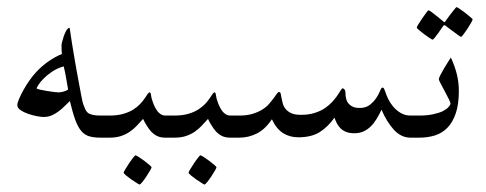

<svg xmlns="http://www.w3.org/2000/svg" viewBox="-20 -380 1341 530"><path d="M302.7 -30.8Q302.7 -24.9 302 -19.5Q301.3 -14.2 298.6 -9.8Q295.9 -5.4 290.5 -2.7Q285.2 0 275.9 0H257.8Q239.3 0 226.6 -3.7Q213.9 -7.3 204.6 -18.1Q195.3 -28.8 188 -48.6Q180.7 -68.4 172.9 -101.1Q165.5 -94.2 158 -86.7Q150.4 -79.1 141.6 -72.5Q132.8 -65.9 122.8 -61.5Q112.8 -57.1 100.1 -57.1Q94.2 -57.1 82 -59.3Q69.8 -61.5 57.9 -65.7Q45.9 -69.8 36.9 -75.9Q27.8 -82 27.8 -89.8Q27.8 -95.7 32.7 -107.2Q37.6 -118.7 44.9 -131.8Q52.2 -145 61.5 -158.2Q70.8 -171.4 79.6 -180.7Q95.7 -198.2 114.3 -210.9Q132.8 -223.6 150.9 -231Q150.4 -235.4 150.1 -240Q149.9 -244.6 149.9 -249Q149.9 -252.4 149.9 -255.6Q149.9 -258.8 150.9 -262.2Q155.3 -280.3 160.9 -291.7Q166.5 -303.2 171.9 -303.2Q172.4 -303.2 173.1 -297.9Q173.8 -292.5 175.3 -283Q176.8 -273.4 178.7 -260.7Q180.7 -248 183.1 -233.9Q186.5 -211.9 190.9 -188.5Q195.3 -165 199 -144.5Q202.6 -124 205.6 -109.6Q208.5 -95.2 210 -91.8Q212.9 -84 215.3 -78.4Q217.8 -72.8 222.4 -68.8Q227.1 -64.9 235.4 -63Q243.7 -61 257.8 -61H275.9Q285.2 -61 290.5 -58.3Q295.9 -55.7 298.6 -51.5Q301.3 -47.4 302 -42Q302.7 -36.6 302.7 -30.8ZM168 -132.8Q165.5 -146.5 162.6 -164.1Q159.7 -181.6 155.8 -196.8Q137.2 -191.4 123.3 -181.9Q109.4 -172.4 100.1 -162.8Q90.8 -153.3 85.9 -145.5Q81.1 -137.7 81.1 -136.2Q81.1 -134.8 89.1 -132.8Q97.2 -130.9 107.7 -129.2Q118.2 -127.4 127.9 -126.2Q137.7 -125 141.1 -125Q146.5 -125 154.5 -127Q162.6 -128.9 168 -132.8Z M482.9 -30.8Q482.9 -24.9 482.2 -19.5Q481.4 -14.2 478.8 -9.8Q476.1 -5.4 470.7 -2.7Q465.3 0 456.1 0H437Q423.3 0 414.1 -4.4Q404.8 -8.8 397 -17.1Q391.6 -22.9 385.3 -33Q378.9 -43 375 -51.8Q366.2 -42 357.4 -32.7Q348.6 -23.4 337.9 -16.1Q327.1 -8.8 313.7 -4.4Q300.3 0 282.2 0H264.2Q254.9 0 249.5 -2.7Q244.1 -5.4 241.5 -9.8Q238.8 -14.2 238 -19.5Q237.3 -24.9 237.3 -30.8Q237.3 -36.6 238 -42Q238.8 -47.4 241.5 -51.5Q244.1 -55.7 249.5 -58.3Q254.9 -61 264.2 -61H282.2Q304.2 -61 320.3 -65.7Q336.4 -70.3 347.9 -77.6Q359.4 -85 366.9 -93Q374.5 -101.1 379.4 -108.4Q384.3 -115.7 387.5 -120.4Q390.6 -125 393.1 -125Q396 -125 397 -116.7Q397.9 -108.4 401.9 -98.1Q403.8 -92.3 407 -85.7Q410.2 -79.1 414.3 -73.5Q418.5 -67.9 424.1 -64.5Q429.7 -61 437 -61H456.1Q465.3 -61 470.7 -58.3Q476.1 -55.7 478.8 -51.5Q481.4 -47.4 482.2 -42Q482.9 -36.6 482.9 -30.8ZM398.4 81.5Q398.4 83.5 394 91.1Q389.6 98.6 384 107.2Q378.4 115.7 372.8 122.6Q367.2 129.4 365.2 129.4Q364.3 129.4 357.2 125Q350.1 120.6 342 115Q334 109.4 327.6 104Q321.3 98.6 321.3 96.7Q321.3 94.7 325.9 87.2Q330.6 79.6 336.2 71Q341.8 62.5 347.2 55.7Q352.5 48.8 354 48.8Q356 48.8 363.3 53.5Q370.6 58.1 378.4 64Q386.2 69.8 392.3 75.2Q398.4 80.6 398.4 81.5Z M662.1 -30.8Q662.1 -24.9 661.4 -19.5Q660.6 -14.2 658 -9.8Q655.3 -5.4 649.9 -2.7Q644.5 0 635.3 0H616.2Q602.5 0 593.3 -4.4Q584 -8.8 576.2 -17.1Q570.8 -22.9 564.5 -33Q558.1 -43 554.2 -51.8Q545.4 -42 536.6 -32.7Q527.8 -23.4 517.1 -16.1Q506.3 -8.8 492.9 -4.4Q479.5 0 461.4 0H443.4Q434.1 0 428.7 -2.7Q423.3 -5.4 420.7 -9.8Q418 -14.2 417.2 -19.5Q416.5 -24.9 416.5 -30.8Q416.5 -36.6 417.2 -42Q418 -47.4 420.7 -51.5Q423.3 -55.7 428.7 -58.3Q434.1 -61 443.4 -61H461.4Q483.4 -61 499.5 -65.7Q515.6 -70.3 527.1 -77.6Q538.6 -85 546.1 -93Q553.7 -101.1 558.6 -108.4Q563.5 -115.7 566.7 -120.4Q569.8 -125 572.3 -125Q575.2 -125 576.2 -116.7Q577.1 -108.4 581.1 -98.1Q583 -92.3 586.2 -85.7Q589.4 -79.1 593.5 -73.5Q597.7 -67.9 603.3 -64.5Q608.9 -61 616.2 -61H635.3Q644.5 -61 649.9 -58.3Q655.3 -55.7 658 -51.5Q660.6 -47.4 661.4 -42Q662.1 -36.6 662.1 -30.8ZM577.6 81.5Q577.6 83.5 573.2 91.1Q568.8 98.6 563.2 107.2Q557.6 115.7 552 122.6Q546.4 129.4 544.4 129.4Q543.5 129.4 536.4 125Q529.3 120.6 521.2 115Q513.2 109.4 506.8 104Q500.5 98.6 500.5 96.7Q500.5 94.7 505.1 87.2Q509.8 79.6 515.4 71Q521 62.5 526.4 55.7Q531.7 48.8 533.2 48.8Q535.2 48.8 542.5 53.5Q549.8 58.1 557.6 64Q565.4 69.8 571.5 75.2Q577.6 80.6 577.6 81.5Z M1158.2 -30.8Q1158.2 -24.9 1157.5 -19.5Q1156.7 -14.2 1154.1 -9.8Q1151.4 -5.4 1146 -2.7Q1140.6 0 1131.3 0H1113.3Q1087.4 0 1067.4 -21.7Q1047.4 -43.5 1033.2 -77.1Q1026.4 -63 1019.3 -51.3Q1012.2 -39.6 1003.2 -30.8Q994.1 -22 983.2 -17.1Q972.2 -12.2 958.5 -12.2Q945.3 -12.2 936.3 -15.6Q927.2 -19 920.9 -24.9Q914.6 -30.8 910.4 -38.6Q906.2 -46.4 903.3 -55.2Q884.8 -29.3 862.1 -15.1Q839.4 -1 803.2 -1Q779.8 -1 761.5 -12.5Q743.2 -23.9 730.5 -50.8Q711.9 -22.9 689 -11.5Q666 0 640.6 0H622.6Q613.3 0 607.9 -2.7Q602.5 -5.4 599.9 -9.8Q597.2 -14.2 596.4 -19.5Q595.7 -24.9 595.7 -30.8Q595.7 -36.6 596.4 -42Q597.2 -47.4 599.9 -51.5Q602.5 -55.7 607.9 -58.3Q613.3 -61 622.6 -61H640.6Q662.1 -61 677.7 -65.9Q693.4 -70.8 704.6 -77.9Q715.8 -85 723.1 -93.5Q730.5 -102.1 735.6 -109.1Q740.7 -116.2 744.1 -121.1Q747.6 -126 750.5 -126Q753.9 -126 754.9 -121.3Q755.9 -116.7 757.1 -109.6Q758.3 -102.5 760.5 -94.5Q762.7 -86.4 768.3 -79.3Q773.9 -72.3 783.9 -67.6Q793.9 -63 810.5 -63Q832.5 -63 849.1 -68.4Q865.7 -73.7 877.7 -82Q889.6 -90.3 897.9 -99.6Q906.2 -108.9 911.9 -117.2Q917.5 -125.5 920.7 -130.9Q923.8 -136.2 926.3 -136.2Q927.7 -136.2 930.7 -133.3Q933.6 -130.4 933.6 -123Q933.6 -116.2 935.1 -108.9Q936.5 -101.6 940.9 -95.7Q945.3 -89.8 952.9 -85.9Q960.4 -82 972.7 -82Q990.2 -82 1001.2 -90.8Q1012.2 -99.6 1019 -110.1Q1025.9 -120.6 1029.3 -129.4Q1032.7 -138.2 1035.6 -138.2Q1038.6 -138.2 1040 -135.5Q1041.5 -132.8 1043.5 -127Q1045.9 -118.7 1051.3 -107.4Q1056.6 -96.2 1065.2 -85.9Q1073.7 -75.7 1085.7 -68.4Q1097.7 -61 1113.3 -61H1131.3Q1140.6 -61 1146 -58.3Q1151.4 -55.7 1154.1 -51.5Q1156.7 -47.4 1157.5 -42Q1158.2 -36.6 1158.2 -30.8Z M1246.6 -128.9Q1246.6 -91.8 1238 -66.9Q1229.5 -42 1214.8 -27.1Q1200.2 -12.2 1180.4 -6.1Q1160.6 0 1137.7 0H1119.6Q1110.4 0 1105 -2.7Q1099.6 -5.4 1096.9 -9.8Q1094.2 -14.2 1093.5 -19.5Q1092.8 -24.9 1092.8 -30.8Q1092.8 -36.6 1093.5 -42Q1094.2 -47.4 1096.9 -51.5Q1099.6 -55.7 1105 -58.3Q1110.4 -61 1119.6 -61H1137.7Q1158.7 -61 1175 -64.5Q1191.4 -67.9 1202.6 -73.2Q1212.9 -78.6 1218.3 -84.7Q1223.6 -90.8 1223.6 -94.2Q1223.6 -97.2 1218.5 -107.2Q1213.4 -117.2 1207.5 -128.4Q1201.7 -139.6 1196.5 -149.2Q1191.4 -158.7 1191.4 -161.1Q1191.4 -164.6 1196 -173.6Q1200.7 -182.6 1206.5 -192.4Q1212.4 -202.1 1217.8 -210.7Q1223.1 -219.2 1224.6 -221.2Q1235.8 -196.8 1241.2 -174.6Q1246.6 -152.3 1246.6 -128.9ZM1284.7 -326.7Q1284.7 -324.7 1280.3 -316.9Q1275.9 -309.1 1270.3 -300.5Q1264.6 -292 1259.5 -285.2Q1254.4 -278.3 1252.4 -278.3Q1251.5 -278.3 1244.9 -283Q1238.3 -287.6 1230.5 -293.5Q1221.7 -299.8 1210.4 -308.6Q1208.5 -310.5 1207 -310.5Q1205.6 -310.5 1203.6 -308.6Q1196.3 -297.9 1190.4 -289.6Q1185.1 -282.2 1180.4 -276.4Q1175.8 -270.5 1174.3 -270.5Q1172.9 -270.5 1165.8 -275.1Q1158.7 -279.8 1150.9 -285.6Q1143.1 -291.5 1136.7 -296.9Q1130.4 -302.2 1130.4 -303.7Q1130.4 -305.7 1135 -313.2Q1139.6 -320.8 1145.5 -329.3Q1151.4 -337.9 1156.5 -344.7Q1161.6 -351.6 1162.6 -351.6Q1165 -351.6 1171.4 -346.7Q1177.7 -341.8 1184.6 -336.4Q1192.9 -330.1 1202.6 -321.8Q1205.6 -318.8 1207 -318.8Q1208.5 -318.8 1210.4 -322.8Q1217.8 -333 1224.1 -341.3Q1229.5 -348.1 1234.4 -354.2Q1239.3 -360.4 1240.2 -360.4Q1241.7 -360.4 1249 -355.5Q1256.3 -350.6 1264.2 -344.5Q1272 -338.4 1278.3 -333Q1284.7 -327.6 1284.7 -326.7Z"/></svg>

Font: Scheherazade
Style: Regular
Weight: 400
Designer: SIL International
Foundry: SIL International
Version: Version 2.100 (build 932/914)